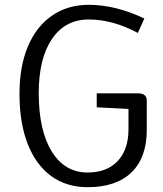

<svg xmlns="http://www.w3.org/2000/svg" viewBox="-20 -764 677 798"><path d="M344 14Q256 14 192.5 -32.5Q129 -79 95 -166Q61 -253 61 -374Q61 -488 96 -571Q131 -654 196 -699Q261 -744 349 -744Q460 -744 580 -687L553 -627Q449 -683 349 -683Q251 -683 196 -602Q141 -521 141 -377Q141 -222 195 -134.5Q249 -47 344 -47Q424 -47 469 -94.5Q514 -142 514 -227V-311L382 -318V-376H554Q590 -376 590 -346V-224Q590 -109 526.5 -47.5Q463 14 344 14Z"/></svg>

Font: Fauna One
Style: Regular
Weight: 400
Designer: Eduardo Rodriguez Tunni
Foundry: Eduardo Rodriguez Tunni
Version: Version 2.001; ttfautohint (v1.8.4.7-5d5b);gftools[0.9.23]